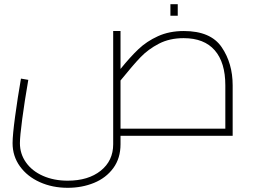

<svg xmlns="http://www.w3.org/2000/svg" viewBox="-20 -648 1210 916"><path d="M1090 -241V0H555V40Q555 107 520.5 154Q486 201 428.5 224.5Q371 248 303 248Q230 248 170 221Q110 194 75 145.5Q40 97 40 35Q40 -3 52 -92Q64 -181 80 -273L115 -267Q97 -163 86 -80Q75 3 75 35Q75 86 104 127Q133 168 185 191Q237 214 303 214Q401 214 460.5 166.5Q520 119 520 40V-500H555V-319Q601 -376 640.5 -413.5Q680 -451 734 -475.5Q788 -500 857 -500Q985 -500 1037.5 -423Q1090 -346 1090 -241ZM555 -34H1055V-241Q1055 -350 1004.5 -408Q954 -466 856 -466Q789 -466 738 -439.5Q687 -413 650.5 -375Q614 -337 555 -264ZM793 -628H828V-573H793Z"/></svg>

Font: Cairo ExtraLight
Style: Regular
Weight: 275
Designer: Mohamed Gaber, Accademia di Belle Arti di Urbino and others
Foundry: Kief Type Foundry, Accademia di Belle Arti di Urbino and others
Version: Version 3.011